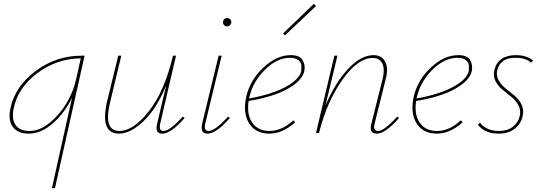

<svg xmlns="http://www.w3.org/2000/svg" viewBox="-20 -700 2852 1010"><path d="M409 -407H425L269 290H253L359 -186Q320 -106 258.5 -51.5Q197 3 131 3Q74 3 48 -31.5Q22 -66 34 -126Q57 -243 165.5 -325Q274 -407 409 -407ZM135 -11Q189 -11 242 -54.5Q295 -98 330.5 -158.5Q366 -219 379 -278L405 -393Q279 -392 176 -315Q73 -238 51 -126Q41 -71 63 -41Q85 -11 135 -11Z M942 -87 951 -79Q879 3 834 3Q793 3 807 -51L854 -250Q803 -127 734.5 -62Q666 3 605 3Q557 3 540.5 -37Q524 -77 542 -161L602 -407H618L559 -161Q523 -11 608 -11Q682 -11 764 -116Q846 -221 890 -407H906L823 -51Q814 -11 840 -11Q873 -11 942 -87Z M1175 -561Q1165 -561 1159 -567.5Q1153 -574 1153 -583Q1155 -605 1176 -605Q1185 -605 1191 -598.5Q1197 -592 1197 -582Q1196 -574 1189.5 -567.5Q1183 -561 1175 -561ZM1072 3Q1031 3 1044 -52L1130 -407H1146L1060 -51Q1050 -11 1078 -11Q1111 -11 1180 -87L1189 -79Q1117 3 1072 3Z M1642 -668 1479 -514 1469 -524 1631 -680ZM1510 -410Q1556 -410 1571.5 -384.5Q1587 -359 1581 -327Q1571 -277 1494.5 -233.5Q1418 -190 1288 -169Q1277 -98 1307 -54.5Q1337 -11 1398 -11Q1463 -11 1523 -67L1533 -57Q1467 3 1397 3Q1324 3 1290 -52Q1256 -107 1276 -194Q1297 -281 1366.5 -345.5Q1436 -410 1510 -410ZM1565 -327Q1565 -339 1565.5 -354.5Q1566 -370 1550.5 -383Q1535 -396 1506 -396Q1438 -396 1375.5 -335Q1313 -274 1293 -194L1290 -182Q1409 -203 1482 -242.5Q1555 -282 1565 -327Z M2070 -87 2079 -79Q2007 3 1962 3Q1919 3 1934 -51L1993 -286Q2005 -335 1991.5 -365Q1978 -395 1941 -395Q1862 -395 1780.5 -279.5Q1699 -164 1658 0H1642L1739 -407H1755L1692 -145Q1743 -265 1811 -337.5Q1879 -410 1945 -410Q1988 -410 2006 -376Q2024 -342 2010 -288L1951 -51Q1940 -11 1969 -11Q2001 -11 2070 -87Z M2391 -410Q2437 -410 2452.5 -384.5Q2468 -359 2462 -327Q2452 -277 2375.5 -233.5Q2299 -190 2169 -169Q2158 -98 2188 -54.5Q2218 -11 2279 -11Q2344 -11 2404 -67L2414 -57Q2348 3 2278 3Q2205 3 2171 -52Q2137 -107 2157 -194Q2178 -281 2247.5 -345.5Q2317 -410 2391 -410ZM2446 -327Q2446 -339 2446.5 -354.5Q2447 -370 2431.5 -383Q2416 -396 2387 -396Q2319 -396 2256.5 -335Q2194 -274 2174 -194L2171 -182Q2290 -203 2363 -242.5Q2436 -282 2446 -327Z M2603 3Q2530 3 2494 -44L2505 -55Q2538 -11 2605 -11Q2649 -11 2677.5 -33Q2706 -55 2714 -90Q2721 -121 2707 -146.5Q2693 -172 2669.5 -191Q2646 -210 2622.5 -229Q2599 -248 2586 -274.5Q2573 -301 2581 -333Q2601 -410 2694 -410Q2749 -410 2784 -382L2774 -370Q2746 -396 2692 -396Q2612 -396 2596 -332Q2589 -303 2602.5 -278.5Q2616 -254 2639.5 -235Q2663 -216 2687 -196.5Q2711 -177 2724 -149Q2737 -121 2729 -87Q2719 -46 2686 -21.5Q2653 3 2603 3Z"/></svg>

Font: EauTest Thin
Style: Italic
Weight: 250
Italic angle: -12°
Designer: Christian Thalmann (Catharsis Fonts)
Version: Version 0.001;PS 000.001;hotconv 1.0.88;makeotf.lib2.5.64775